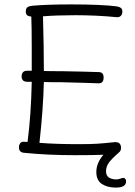

<svg xmlns="http://www.w3.org/2000/svg" viewBox="-20 -717 614 871"><path d="M552 106Q552 134 505 134Q467 134 442 117.5Q417 101 417 63Q417 23 449 -15Q410 -13 320 -13Q195 -13 87 -24Q66 -27 66 -48Q66 -60 71.5 -67Q77 -74 86 -74Q98 -74 105 -73Q121 -195 124 -346H104Q78 -346 78 -371Q78 -382 84 -389Q90 -396 102 -396H124V-399V-498Q124 -598 122 -642Q108 -643 102.5 -648.5Q97 -654 97 -665Q97 -679 105 -684.5Q113 -690 127 -691Q194 -697 302 -697Q441 -697 510 -688Q522 -686 528.5 -681Q535 -676 535 -664Q535 -652 528 -645Q521 -638 510 -639Q418 -648 322 -648Q237 -648 175 -643Q179 -499 179 -399V-395Q204 -394 261 -394Q333 -392 358 -392Q414 -390 428 -390Q450 -390 450 -365Q450 -339 428 -339Q416 -339 370 -341L259 -344Q204 -344 179 -345Q176 -222 159 -69Q235 -63 336 -63Q391 -63 421.5 -65Q452 -67 498 -72Q529 -75 529 -46Q529 -32 520 -26L517 -23Q489 1 475 19.5Q461 38 461 60Q461 80 474.5 88.5Q488 97 508 97Q516 97 525.5 93.5Q535 90 540 90Q545 90 548.5 94.5Q552 99 552 106Z"/></svg>

Font: Mali Light
Style: Regular
Weight: 300
Designer: Kitiyaporn Chalermlarp | Katatrad Aksorn Co.,Ltd.
Foundry: Cadson Demak Co.,Ltd.
Version: Version 1.000; ttfautohint (v1.6)